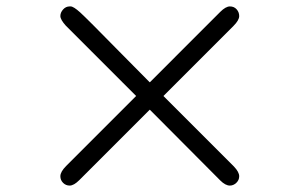

<svg xmlns="http://www.w3.org/2000/svg" viewBox="-20 -549 934 598"><path d="M168 0Q168 -14 186 -32L404 -250L185 -469Q168 -488 168 -499Q168 -510 176.5 -519.5Q185 -529 197 -529H200Q209 -529 229.5 -510.5Q250 -492 351 -389Q409 -331 446 -293H447L666 -512Q683 -529 696 -529Q709 -529 717 -520Q725 -511 725 -499Q725 -486 707 -468L489 -250L709 -30Q725 -13 725 0Q725 12 716 20.5Q707 29 696 29Q682 29 666 13L447 -207H446L227 12Q210 29 197 29Q185 29 176.5 20.5Q168 12 168 0Z"/></svg>

Font: CMU Serif
Style: Bold
Weight: 700
Version: Version 0.7.0